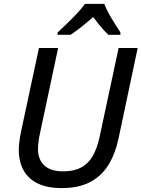

<svg xmlns="http://www.w3.org/2000/svg" viewBox="-20 -962 731 992"><path d="M298.8 9.8Q225.1 9.8 176 -13.7Q127 -37.1 102.1 -81.3Q77.1 -125.5 77.1 -188.5Q77.1 -205.1 79.8 -228Q82.5 -251 87.4 -275.9L181.2 -713.9H280.3L186.5 -272.9Q181.6 -252 179 -229.7Q176.3 -207.5 176.3 -192.4Q176.3 -137.7 209 -107.2Q241.7 -76.7 306.2 -76.7Q361.8 -76.7 399.2 -96.7Q436.5 -116.7 459.2 -156.2Q481.9 -195.8 494.6 -254.9L592.8 -713.9H691.4L592.3 -246.1Q575.7 -167.5 540.3 -110.1Q504.9 -52.7 445.8 -21.5Q386.7 9.8 298.8 9.8ZM277.3 -782.2 277.8 -794.4Q295.9 -811 323.2 -837.4Q350.6 -863.8 377.2 -891.8Q403.8 -919.9 418.5 -941.9H518.6Q528.3 -917 543 -890.4Q557.6 -863.8 573.7 -839.1Q589.8 -814.5 602.1 -794.4V-782.2H540Q527.8 -793.5 514.4 -808.3Q501 -823.2 487.5 -840.1Q474.1 -856.9 461.4 -874Q431.6 -847.7 401.9 -824.2Q372.1 -800.8 344.7 -782.2Z"/></svg>

Font: Open Sans Medium
Style: Italic
Weight: 500
Italic angle: -12°
Designer: Monotype Design Team
Foundry: Monotype Imaging Inc.
Version: Version 3.000